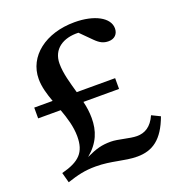

<svg xmlns="http://www.w3.org/2000/svg" viewBox="-130 -806 847 921"><g transform="rotate(-20 294.0 -345.0)"><path d="M50 -41 64 11C119 -7 156 -16 211 -16C292 -16 350 8 416 8C494 8 549 -29 588 -135L545 -156C522 -104 488 -85 448 -85C411 -85 357 -103 320 -103C273 -103 245 -95 193 -71C253 -121 273 -176 273 -241C273 -270 269 -298 262 -327H444V-382H248C233 -436 217 -488 217 -538C217 -613 276 -650 353 -647L409 -591C433 -567 451 -559 476 -559C507 -559 525 -579 525 -607C525 -662 453 -701 352 -701C204 -701 98 -619 98 -503C98 -463 110 -423 125 -382H31V-327H146C163 -280 178 -232 178 -182C178 -101 143 -65 50 -41Z"/></g></svg>

Font: TPK Tissa Web Medium
Style: Regular
Weight: 500
Designer: Jacques Le Bailly, Suppakit Chalermlarp | Katatrad Co.,Ltd.
Foundry: Jacques Le Bailly, Cadson Demak Co.,Ltd.
Version: Version 5.000;Glyphs 3.1.2 (3151)